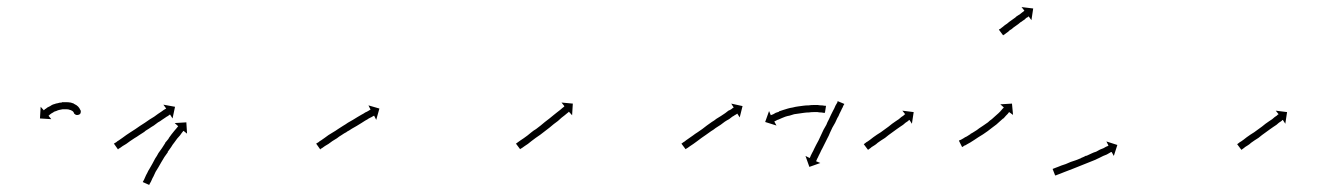

<svg xmlns="http://www.w3.org/2000/svg" viewBox="-20 -520 3786 543"><path d="M208 -206Q208 -206 208 -206Q208 -206 208 -207Q208 -207 208 -207Q208 -207 208 -207Q208 -207 208 -206Q210 -197 201 -195Q192 -193 189 -202Q189 -202 188 -202Q188 -202 188.5 -202Q189 -202 189 -202Q189 -202 189 -202Q189 -202 189 -202Q188 -203 187 -204Q187 -204 187 -204Q187 -204 187 -204Q188 -203 188 -203Q188 -203 188 -203Q186 -205 185 -206Q185 -206 185 -206Q185 -206 185 -206Q185 -206 185 -206Q185 -206 185 -206Q183 -207 181 -208Q181 -208 181 -208Q181 -208 181 -208Q181 -208 181.5 -208Q182 -208 182 -208Q179 -209 175 -210Q175 -210 175 -210Q175 -210 175 -210Q175 -210 175.5 -210Q176 -210 176 -210Q172 -211 167 -211Q167 -211 167 -211Q167 -211 167 -211Q167 -211 167 -211Q167 -211 167 -211Q162 -211 156 -211Q156 -211 156.5 -211Q157 -211 157 -211Q157 -211 157 -211Q157 -211 157 -211Q152 -210 147 -209Q147 -209 147 -209Q147 -209 147 -209Q147 -209 147 -209Q147 -209 147 -209Q143 -208 139 -206Q139 -206 139 -206Q139 -206 139 -206Q139 -206 139 -206Q139 -206 139 -206Q135 -205 131 -203Q131 -203 131 -203Q131 -203 131 -203Q131 -203 131.5 -203Q132 -203 132 -203Q128 -201 125 -199Q125 -199 125 -199Q125 -199 125 -199Q125 -199 125 -199Q125 -199 125 -199Q123 -197 121 -196Q121 -196 121 -196Q121 -196 121 -196Q121 -196 121 -196Q121 -196 121 -196Q119 -194 118 -193Q118 -193 118 -193Q118 -193 118 -193Q118 -193 118 -193Q118 -193 118 -193Q117 -193 117 -193L125 -183L93 -185L95 -218L104 -208Q104 -208 105 -209Q105 -209 105 -209Q105 -209 105 -209Q105 -209 105 -209Q105 -209 105 -209Q106 -210 108 -212Q108 -212 108 -212Q108 -212 109 -212Q109 -212 109 -212Q109 -212 109 -212Q111 -214 114 -216Q114 -216 114 -216Q114 -216 114 -216Q114 -216 114 -216Q114 -216 114 -216Q118 -218 122 -220Q122 -220 122 -220Q122 -220 122 -220Q122 -220 122 -220Q122 -220 122 -220Q126 -223 131 -225Q131 -225 131 -225Q131 -225 131 -225Q131 -225 131.5 -225Q132 -225 132 -225Q137 -227 142 -228Q142 -228 142 -228Q142 -228 142 -228Q142 -228 142.5 -228Q143 -228 143 -228Q148 -230 154 -230Q154 -230 154.5 -230Q155 -230 155 -230Q155 -231 155 -231Q155 -231 155 -231Q161 -231 168 -231Q168 -231 168 -231Q168 -231 168 -231Q168 -231 168 -231Q168 -231 168 -231Q174 -231 179 -230Q179 -230 179 -230Q179 -230 180 -230Q180 -230 180 -230Q180 -230 180 -230Q185 -228 189 -227Q189 -227 189 -226.5Q189 -226 190 -226Q190 -226 190 -226Q190 -226 190 -226Q194 -224 197 -222Q197 -222 197 -222Q197 -222 197 -222Q197 -222 197.5 -221.5Q198 -221 198 -221Q201 -219 203 -216Q203 -216 203 -216Q203 -216 203 -216Q203 -216 203 -216Q203 -216 203 -216Q205 -214 206 -211Q206 -211 206 -211Q206 -211 206 -211Q206 -211 206 -211Q206 -211 206 -211Q207 -209 208 -208Q211 -199 200 -197Q190 -194 188 -203Q188 -204 188 -204Q188 -204 188 -204.5Q188 -205 188 -205Q188 -205 188 -205Q188 -205 188 -205Q188 -206 188 -207H208Q208 -207 208 -206Z M304 -115Q306 -116 309 -118Q312 -121 316 -123Q320 -126 326 -130Q331 -134 337 -138Q343 -142 349 -146Q356 -150 363 -155Q369 -159 376 -164Q385 -170 390 -173Q397 -178 403 -182Q410 -186 416 -190Q422 -194 427 -198Q432 -201 436 -204Q440 -207 443 -209Q446 -211 448 -212Q449 -212 450 -213L442 -224L475 -218L468 -185L461 -196Q460 -196 459 -195Q457 -194 455 -192Q451 -190 447 -187Q443 -184 438 -181Q433 -177 427 -174Q421 -170 415 -165Q408 -161 401 -156Q398 -154 394.5 -152Q391 -150 388 -147Q380 -142 374 -138Q367 -133 360 -129Q354 -125 348 -121Q342 -117 337 -113Q332 -110 327 -107Q323 -104 320 -102Q317 -100 315 -99Q314 -98 314 -97L302 -114Q303 -114 304 -115ZM384 -6Q385 -8 387 -11Q389 -15 391 -20Q391 -20 391 -20Q391 -20 391 -20Q391 -20 391 -20Q391 -20 391 -20Q393 -25 396 -30Q396 -30 396 -30Q396 -30 396 -30Q396 -30 396 -30Q396 -30 396 -30Q399 -37 403 -43Q403 -43 403 -43Q403 -43 403 -43Q403 -43 403 -43Q403 -43 403 -43Q407 -50 411 -57Q411 -57 411 -57Q411 -57 411 -57Q411 -57 411 -57Q411 -57 411 -57Q415 -64 419 -72Q419 -72 419 -72Q419 -72 419 -72Q419 -72 419 -72Q419 -72 419 -72Q424 -79 428 -87Q428 -87 428 -87Q428 -87 428 -87Q428 -87 428 -87Q428 -87 428 -87Q433 -94 438 -101Q438 -101 438 -101Q438 -101 438 -101Q438 -101 438 -101Q438 -101 438 -101Q443 -109 447 -115Q447 -115 447 -115Q447 -115 447 -115Q447 -115 447 -115.5Q447 -116 447 -116Q452 -122 457 -128Q457 -128 457 -128Q457 -128 457 -128Q457 -129 457 -129Q457 -129 457 -129Q461 -134 465 -140Q465 -140 465 -140Q465 -140 465 -140Q465 -140 465 -140Q465 -140 465 -140Q469 -145 473 -150Q473 -150 473 -150Q473 -150 473 -150Q473 -150 473 -150Q473 -150 473 -150Q476 -154 479 -157Q481 -160 483 -162Q483 -162 484 -163L474 -172L507 -174L509 -142L499 -150Q499 -150 498 -149Q496 -147 494 -144Q492 -141 489 -137Q489 -137 489 -137Q489 -137 489 -137Q489 -137 489 -137Q489 -137 489 -137Q485 -133 481 -128Q481 -128 481 -128Q481 -128 481 -128Q481 -128 481 -128Q481 -128 481 -128Q477 -122 473 -117Q473 -117 473 -117Q473 -117 473 -117Q473 -117 473 -117Q473 -117 473 -117Q468 -111 464 -104Q464 -104 464 -104Q464 -104 464 -104Q464 -104 464 -104Q464 -104 464 -104Q459 -97 454 -90Q454 -90 454 -90Q454 -90 454 -90Q454 -90 454.5 -90Q455 -90 455 -90Q450 -83 445 -76Q445 -76 445 -76Q445 -76 445 -76Q445 -76 445 -76Q445 -76 445 -76Q441 -69 436 -61Q436 -61 436 -61Q436 -61 436 -61Q436 -61 436 -61Q436 -61 436 -61Q432 -54 428 -47Q428 -47 428 -47Q428 -47 428 -47Q428 -47 428 -47Q428 -47 428 -47Q424 -40 420 -34Q420 -34 420 -34Q420 -34 420 -34Q420 -34 420 -34Q420 -34 420 -34Q417 -27 414 -21Q414 -21 414 -21Q414 -21 414 -21Q414 -21 414 -21Q414 -21 414 -21Q411 -16 409 -11Q409 -11 409 -11Q409 -11 409 -11Q409 -11 409 -11Q409 -11 409 -11Q407 -6 405 -3Q403 0 402 3Q402 3 402 3L384 -5Q384 -5 384 -6Z M876 -115Q878 -116 881 -118Q884 -121 888 -123Q893 -127 898 -130Q903 -134 909 -138Q915 -142 922 -146Q929 -150 936 -155Q943 -159 950 -164Q957 -168 964 -173Q971 -177 978 -181Q985 -185 991 -189Q998 -193 1003 -196Q1009 -199 1013 -202Q1018 -204 1021 -206Q1024 -208 1026 -209Q1027 -210 1028 -210L1022 -222L1053 -213L1044 -181L1038 -193Q1037 -192 1036 -192Q1034 -191 1031 -189Q1027 -187 1023 -185Q1019 -182 1013 -179Q1008 -176 1002 -172Q995 -168 989 -164Q982 -160 975 -156Q968 -151 960 -147H961Q953 -143 946 -138Q939 -134 933 -129Q926 -125 920 -121Q914 -117 909 -113Q904 -110 899 -107Q895 -104 892 -102Q889 -100 887 -99Q886 -98 886 -97L874 -114Q875 -114 876 -115Z M1441 -115Q1443 -116 1445 -118Q1448 -120 1452 -123Q1456 -126 1461 -129Q1466 -133 1472 -137Q1477 -141 1483 -146Q1489 -151 1496 -155Q1502 -160 1509 -165Q1515 -170 1521 -175Q1528 -180 1534 -185Q1540 -190 1545 -194Q1550 -198 1555 -202Q1560 -206 1564 -209Q1568 -212 1571 -215Q1573 -217 1575 -218Q1576 -219 1576 -220L1568 -230L1600 -227L1598 -194L1589 -204Q1588 -204 1588 -203Q1586 -201 1583 -199Q1580 -197 1577 -194Q1573 -191 1568 -187Q1563 -183 1558 -178Q1552 -174 1546 -169Q1540 -164 1534 -159Q1527 -154 1521 -149Q1514 -144 1508 -139Q1502 -135 1495 -130Q1489 -125 1483 -121Q1478 -117 1473 -113Q1468 -110 1464 -107Q1460 -104 1457 -102Q1454 -100 1452 -99Q1451 -98 1451 -98L1439 -114Q1440 -114 1441 -115Z M1909 -115Q1911 -116 1913 -118Q1917 -120 1920 -123Q1925 -126 1930 -130Q1935 -133 1940 -137Q1945 -141 1953 -146Q1960 -151 1966 -155Q1973 -160 1979 -165Q1986 -170 1993 -175Q2000 -179 2006 -184Q2013 -188 2019 -192Q2025 -196 2031 -200Q2036 -204 2040 -207Q2045 -209 2048 -211Q2051 -213 2053 -215Q2054 -215 2055 -216L2048 -227L2080 -220L2072 -188L2065 -199Q2065 -198 2064 -198Q2062 -196 2059 -195Q2055 -192 2051 -190Q2047 -187 2042 -183Q2036 -180 2030 -176Q2024 -172 2018 -167Q2011 -163 2004 -158Q1998 -153 1991 -149Q1984 -144 1977 -139Q1971 -135 1964 -130Q1957 -125 1952 -121Q1946 -117 1941 -113Q1936 -110 1932 -107Q1928 -104 1925 -102Q1922 -100 1920 -99Q1919 -98 1919 -98L1907 -114Q1908 -114 1909 -115ZM2312 -201Q2312 -201 2312 -201Q2312 -201 2312 -201Q2312 -201 2312 -201Q2312 -201 2312 -201Q2311 -201 2308 -201Q2308 -201 2308 -201Q2308 -201 2308 -201Q2308 -201 2308 -201Q2308 -201 2308 -201Q2305 -202 2301 -202Q2301 -202 2301 -202Q2301 -202 2301 -202Q2301 -202 2301 -202Q2301 -202 2301 -202Q2297 -202 2292 -203Q2292 -203 2292 -203Q2292 -203 2292 -203Q2292 -203 2292 -203Q2292 -203 2292 -203Q2286 -203 2280 -203Q2280 -203 2280 -203Q2280 -203 2281 -203Q2281 -203 2281 -203Q2281 -203 2281 -203Q2274 -203 2268 -202Q2268 -202 2268 -202Q2268 -202 2268 -202Q2268 -202 2268 -202Q2268 -202 2268 -202Q2261 -202 2254 -201Q2254 -201 2254 -201Q2254 -201 2254 -201Q2254 -201 2254 -201Q2254 -201 2254 -201Q2247 -200 2240 -199Q2240 -199 2240 -199Q2240 -199 2240 -199Q2240 -199 2240 -199Q2240 -199 2240 -199Q2233 -198 2226 -197Q2226 -197 2226 -197Q2226 -197 2226 -197Q2226 -197 2226 -197Q2226 -197 2226 -197Q2220 -195 2213 -193Q2213 -193 2213 -193Q2213 -193 2213 -193Q2213 -193 2213 -193Q2213 -193 2213 -193Q2207 -192 2201 -190Q2201 -190 2201 -190Q2201 -190 2201 -190Q2201 -190 2201 -190Q2201 -190 2201 -190Q2196 -188 2191 -186Q2191 -186 2191 -186Q2191 -186 2191 -186Q2191 -186 2191 -186Q2191 -186 2191 -186Q2186 -184 2182 -182Q2182 -182 2182 -182Q2182 -182 2182 -182Q2182 -182 2182 -182Q2182 -182 2182 -182Q2178 -181 2175 -179Q2175 -179 2175 -179Q2175 -179 2175 -179Q2175 -179 2175 -179Q2175 -179 2175 -179Q2173 -178 2171 -177Q2171 -177 2171 -177Q2171 -177 2171 -177Q2171 -177 2171 -177Q2171 -177 2171 -177Q2170 -177 2170 -176L2176 -165L2144 -175L2155 -206L2160 -194Q2161 -195 2162 -195Q2162 -195 2162 -195Q2162 -195 2162 -195Q2162 -195 2162 -195Q2162 -195 2162 -195Q2164 -196 2167 -197Q2167 -197 2167 -197Q2167 -197 2167 -197Q2167 -197 2167 -197Q2167 -197 2167 -197Q2170 -199 2174 -201Q2174 -201 2174 -201Q2174 -201 2174 -201Q2174 -201 2174 -201Q2174 -201 2174 -201Q2178 -202 2183 -204Q2183 -204 2183 -204Q2183 -204 2183 -205Q2183 -205 2183 -205Q2183 -205 2183 -205Q2189 -207 2195 -209Q2195 -209 2195 -209Q2195 -209 2195 -209Q2195 -209 2195 -209Q2195 -209 2195 -209Q2201 -211 2208 -213Q2208 -213 2208 -213Q2208 -213 2208 -213Q2208 -213 2208 -213Q2208 -213 2208 -213Q2215 -215 2222 -216Q2222 -216 2222 -216Q2222 -216 2222 -216Q2222 -216 2222 -216Q2222 -216 2222 -216Q2229 -218 2237 -219Q2237 -219 2237 -219Q2237 -219 2237 -219Q2237 -219 2237 -219Q2237 -219 2237 -219Q2244 -220 2252 -221Q2252 -221 2252 -221Q2252 -221 2252 -221Q2252 -221 2252 -221Q2252 -221 2252 -221Q2259 -222 2266 -222Q2266 -222 2266 -222Q2266 -222 2267 -222Q2267 -222 2267 -222Q2267 -222 2267 -222Q2274 -223 2280 -223Q2280 -223 2280 -223Q2280 -223 2280 -223Q2280 -223 2280 -223Q2280 -223 2280 -223Q2287 -223 2293 -223Q2293 -223 2293 -223Q2293 -223 2293 -223Q2293 -223 2293 -223Q2293 -223 2293 -223Q2298 -222 2303 -222Q2303 -222 2303 -222Q2303 -222 2303 -222Q2303 -222 2303 -222Q2303 -222 2303 -222Q2307 -222 2311 -221Q2311 -221 2311 -221Q2311 -221 2311 -221Q2311 -221 2311 -221Q2311 -221 2311 -221Q2313 -221 2315 -221Q2315 -221 2315 -221Q2315 -221 2315 -221Q2315 -221 2315 -221Q2315 -221 2315 -221Q2316 -220 2316 -220L2313 -201Q2313 -201 2312 -201ZM2365 -221Q2364 -219 2363 -216Q2361 -213 2359 -208Q2357 -204 2354 -198Q2353 -195 2351.5 -192Q2350 -189 2348 -186Q2347 -183 2345 -179.5Q2343 -176 2342 -173Q2338 -166 2334 -159Q2331 -153 2327 -144Q2324 -136 2320 -129Q2316 -121 2313 -115Q2309 -107 2306 -101Q2302 -94 2300 -89Q2298 -85 2295 -79Q2293 -74 2291 -71Q2289 -67 2289 -66Q2288 -65 2288 -64L2300 -59L2269 -48L2258 -79L2270 -73Q2270 -74 2271 -75Q2271 -76 2272 -77.5Q2273 -79 2273 -80Q2274 -82 2275 -84Q2276 -86 2277 -88Q2281 -95 2282 -98Q2285 -104 2288 -110Q2291 -116 2295 -123Q2299 -131 2302 -138Q2306 -146 2309 -153Q2313 -160 2317 -167Q2320 -175 2324 -182Q2327 -189 2330 -195Q2333 -201 2336 -207Q2340 -214 2341 -217Q2343 -222 2345 -225Q2347 -228 2348 -230Q2348 -231 2349 -234L2368 -226Q2366 -222 2365 -221Z M2424 -113Q2426 -114 2428 -116Q2430 -118 2434 -120Q2438 -123 2441 -125Q2446 -129 2450 -132Q2455 -135 2460 -139Q2466 -143 2471 -146Q2476 -150 2482 -154Q2487 -158 2493 -162Q2498 -166 2503 -170Q2508 -173 2513 -177Q2517 -180 2522 -183Q2526 -186 2529 -189Q2532 -191 2535 -193Q2537 -195 2538 -196Q2539 -196 2540 -197L2532 -207L2564 -203L2559 -170L2552 -181Q2551 -180 2550 -180Q2549 -178 2547 -177Q2544 -175 2541 -173Q2537 -170 2534 -167Q2529 -164 2525 -161Q2520 -157 2515 -154Q2510 -150 2504 -146Q2499 -142 2493 -138Q2488 -134 2483 -130Q2477 -126 2472 -123Q2467 -119 2462 -116Q2458 -112 2453 -109Q2450 -107 2445 -104Q2442 -101 2440 -100Q2437 -98 2436 -97Q2435 -97 2435 -96L2423 -112Q2423 -113 2424 -113Z M2693 -123Q2695 -124 2698 -125Q2701 -127 2705 -129Q2705 -129 2705 -129Q2705 -129 2705 -129Q2705 -129 2705 -129Q2705 -129 2705 -129Q2709 -132 2714 -134Q2714 -134 2714 -134Q2714 -134 2714 -134Q2714 -134 2714 -134Q2714 -134 2714 -134Q2719 -137 2725 -141Q2725 -141 2724.5 -141Q2724 -141 2724 -141Q2724 -141 2724 -141Q2724 -141 2724 -141Q2730 -144 2736 -148Q2736 -148 2736 -148Q2736 -148 2736 -148Q2736 -148 2736 -148Q2736 -148 2736 -148Q2743 -152 2749 -157Q2749 -157 2749 -157Q2749 -157 2749 -157Q2749 -157 2749 -157Q2749 -157 2749 -157Q2755 -161 2761 -165Q2761 -165 2761 -165Q2761 -165 2761 -165Q2761 -165 2761 -165Q2761 -165 2761 -165Q2768 -170 2774 -174Q2774 -174 2774 -174Q2774 -174 2774 -174Q2774 -174 2774 -174Q2774 -174 2774 -174Q2779 -179 2785 -183Q2785 -183 2785 -183Q2785 -183 2785 -183Q2785 -183 2785 -183Q2785 -183 2785 -183Q2790 -188 2795 -192Q2795 -192 2795 -192Q2795 -192 2795 -192Q2795 -192 2795 -192Q2795 -192 2795 -192Q2800 -196 2804 -200Q2804 -200 2804 -200Q2804 -200 2804 -200Q2804 -200 2804 -200Q2804 -200 2804 -200Q2807 -203 2811 -207Q2811 -207 2810.5 -207Q2810 -207 2810 -207Q2810 -207 2810 -206.5Q2810 -206 2810 -206Q2813 -209 2815 -212Q2815 -212 2815 -212Q2815 -212 2815 -212Q2815 -212 2815 -212Q2815 -212 2815 -212Q2817 -214 2818 -215Q2818 -215 2818 -215Q2818 -215 2818 -215Q2818 -215 2818 -215Q2818 -215 2818 -215Q2819 -216 2819 -216L2809 -225L2842 -227L2845 -195L2834 -203Q2834 -203 2833 -202Q2833 -202 2833 -202Q2833 -202 2833 -202Q2833 -202 2833 -202Q2833 -202 2833 -202Q2832 -200 2830 -198Q2830 -198 2830 -198Q2830 -198 2830 -198Q2830 -198 2830 -198Q2830 -198 2830 -198Q2828 -196 2825 -193Q2825 -193 2825 -193Q2825 -193 2825 -193Q2825 -193 2825 -193Q2825 -193 2825 -193Q2821 -189 2818 -185Q2818 -185 2818 -185Q2818 -185 2818 -185Q2817 -185 2817 -185Q2817 -185 2817 -185Q2813 -181 2808 -177Q2808 -177 2808 -177Q2808 -177 2808 -177Q2808 -177 2808 -177Q2808 -177 2808 -177Q2803 -173 2798 -168Q2798 -168 2798 -168Q2798 -168 2798 -168Q2798 -168 2798 -168Q2798 -168 2798 -168Q2792 -163 2786 -159Q2786 -159 2786 -159Q2786 -159 2786 -159Q2786 -159 2786 -159Q2786 -159 2786 -159Q2779 -154 2773 -149Q2773 -149 2773 -149Q2773 -149 2773 -149Q2773 -149 2773 -149Q2773 -149 2773 -149Q2767 -145 2760 -140Q2760 -140 2760 -140Q2760 -140 2760 -140Q2760 -140 2760 -140Q2760 -140 2760 -140Q2754 -136 2747 -132Q2747 -132 2747 -132Q2747 -132 2747 -132Q2747 -132 2747 -132Q2747 -132 2747 -132Q2741 -128 2735 -124Q2735 -124 2735 -124Q2735 -124 2735 -124Q2735 -124 2735 -124Q2735 -124 2735 -124Q2729 -120 2724 -117Q2724 -117 2724 -117Q2724 -117 2724 -117Q2724 -117 2724 -117Q2724 -117 2724 -117Q2719 -114 2715 -112Q2715 -112 2715 -112Q2715 -112 2715 -112Q2715 -112 2715 -112Q2715 -112 2715 -112Q2711 -109 2707 -108Q2705 -106 2703 -105Q2702 -105 2701 -104L2692 -122Q2692 -122 2693 -123Z M2806 -437Q2806 -437 2807 -437.5Q2808 -438 2808 -438Q2809 -439 2812 -441Q2814 -443 2816 -444Q2818 -446 2822 -449Q2826 -452 2828 -453Q2832 -456 2834 -458Q2837 -460 2841 -463Q2843 -464 2844.5 -465.5Q2846 -467 2848 -468Q2850 -469 2851.5 -470.5Q2853 -472 2854 -473Q2856 -474 2860 -477Q2862 -478 2863.5 -479Q2865 -480 2866 -481Q2868 -483 2871 -485Q2872 -486 2874 -487Q2876 -489 2876 -489Q2877 -489 2877 -490L2869 -500L2902 -496L2897 -463L2889 -474Q2889 -474 2889 -473.5Q2889 -473 2888 -473Q2888 -473 2886 -471Q2885 -471 2882 -469Q2881 -468 2880 -467Q2879 -466 2878 -465Q2876 -464 2872 -461Q2871 -460 2869.5 -459Q2868 -458 2866 -457Q2862 -454 2860 -452Q2858 -451 2856.5 -449.5Q2855 -448 2853 -447Q2851 -446 2849.5 -444.5Q2848 -443 2846 -442Q2845 -441 2840 -437Q2838 -436 2836.5 -435Q2835 -434 2834 -433Q2832 -431 2831 -430Q2830 -429 2828 -428Q2827 -427 2824 -425Q2823 -424 2822 -423.5Q2821 -423 2820 -422Q2820 -422 2818 -421Q2817 -420 2817 -420L2805 -436Q2805 -436 2805.5 -436.5Q2806 -437 2806 -437Z M2959 -43Q2961 -44 2964 -45Q2967 -46 2972 -48Q2977 -50 2982 -52Q2988 -54 2994 -56Q3001 -59 3008 -62Q3015 -64 3023 -67Q3030 -70 3038 -73H3037Q3045 -76 3052 -80V-79Q3060 -83 3067 -86Q3073 -89 3080 -91Q3086 -94 3091 -97Q3097 -99 3101 -101Q3105 -103 3108 -105Q3111 -106 3113 -107Q3114 -108 3115 -108L3109 -120L3140 -110L3130 -79L3124 -90Q3123 -90 3122 -90Q3120 -89 3117 -87Q3114 -85 3110 -83Q3105 -81 3100 -79Q3094 -76 3088 -73Q3081 -70 3075 -67Q3067 -64 3060 -61Q3053 -58 3045 -55Q3038 -52 3030 -49Q3023 -46 3015 -43Q3008 -40 3002 -38Q2995 -35 2989 -33Q2984 -31 2979 -29Q2974 -27 2971 -26Q2968 -25 2966 -24H2965Q2965 -24 2964 -24L2957 -42Q2958 -43 2959 -43Z M3480 -113Q3482 -114 3484 -116Q3486 -118 3490 -120Q3494 -123 3497 -125Q3502 -129 3506 -132Q3511 -135 3516 -139Q3522 -143 3527 -146Q3532 -150 3538 -154Q3543 -158 3549 -162Q3554 -166 3559 -170Q3564 -173 3569 -177Q3573 -180 3578 -183Q3582 -186 3585 -189Q3588 -191 3591 -193Q3593 -195 3594 -196Q3595 -196 3596 -197L3588 -207L3620 -203L3615 -170L3608 -181Q3607 -180 3606 -180Q3605 -178 3603 -177Q3600 -175 3597 -173Q3593 -170 3590 -167Q3585 -164 3581 -161Q3576 -157 3571 -154Q3566 -150 3560 -146Q3555 -142 3549 -138Q3544 -134 3539 -130Q3533 -126 3528 -123Q3523 -119 3518 -116Q3514 -112 3509 -109Q3506 -107 3501 -104Q3498 -101 3496 -100Q3493 -98 3492 -97Q3491 -97 3491 -96L3479 -112Q3479 -113 3480 -113Z"/></svg>

Font: FRB American Cursive Just Arrows Black
Style: Bold Italic
Weight: 900
Italic angle: -25°
Version: Version 2.0;Modular Font Editor K font №1